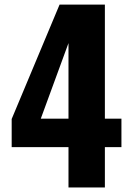

<svg xmlns="http://www.w3.org/2000/svg" viewBox="-20 -830 588 850"><path d="M160.6 -304.7H283.2V-639.2ZM283.2 0V-178.7H31.7V-303.2L243.7 -809.6H444.3V-304.7H517.6V-178.7H444.3V0Z"/></svg>

Font: Oswald
Style: Heavy
Weight: 800
Designer: Vernon Adams
Foundry: Vernon Adams
Version: 3.0; ttfautohint (v0.95) -l 8 -r 50 -G 200 -x 0 -w "G" -W -c